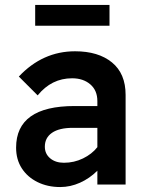

<svg xmlns="http://www.w3.org/2000/svg" viewBox="-20 -745 585 775"><path d="M223 10Q172 10 131.5 -10Q91 -30 68 -65.5Q45 -101 45 -149Q45 -317 281 -317H373V-337Q373 -380 344.5 -404.5Q316 -429 271 -429Q188 -429 132 -360L56 -436Q152 -538 283 -538Q377 -538 432 -493Q487 -448 487 -362V0H373V-56Q342 -25 303 -7.5Q264 10 223 10ZM238 -88Q279 -88 315 -105.5Q351 -123 373 -151V-229H274Q219 -229 190 -209Q161 -189 161 -153Q161 -124 182.5 -106Q204 -88 238 -88ZM122 -641V-725H422V-641Z"/></svg>

Font: Readex Pro Medium
Style: Regular
Weight: 500
Designer: Bonnie Shaver-Troup, Thomas Jockin
Foundry: Lexend
Version: Version 1.204; ttfautohint (v1.8.4.7-5d5b)